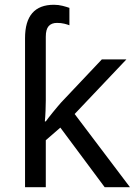

<svg xmlns="http://www.w3.org/2000/svg" viewBox="-20 -785 574 805"><path d="M85 -625Q85 -765 206 -765Q225 -765 242.5 -760.5Q260 -756 271 -752V-679Q264 -682 250 -685.5Q236 -689 219 -689Q196 -689 184 -675.5Q172 -662 172 -631V-363Q172 -347 171 -321Q170 -295 168 -276H172Q176 -282 184 -292Q192 -302 201.5 -314Q211 -326 220.5 -337Q230 -348 236 -355L407 -536H510L293 -307L525 0H419L233 -250L172 -197V0H85Z"/></svg>

Font: BC Sans
Style: Regular
Weight: 400
Designer: Monotype Design Team
Province of B.C.
Foundry: Monotype Imaging Inc.
Version: Version 2.000;GOOG;noto-source:20170915:90ef993387c0